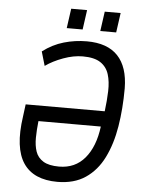

<svg xmlns="http://www.w3.org/2000/svg" viewBox="-59 -916 724 975"><g transform="rotate(5 303.0 -429.0)"><path d="M270 12Q210 12 166.5 -7Q123 -26 97 -64.5Q71 -103 63.5 -162.5Q56 -222 68 -304L76 -366H479Q486 -421 487.5 -469.5Q489 -518 477.5 -555Q466 -592 434.5 -613Q403 -634 344 -634Q297 -634 245 -615Q193 -596 155 -569L134 -641Q184 -679 241 -695.5Q298 -712 358 -712Q463 -712 516 -656Q569 -600 570 -491Q570 -387 555 -296Q540 -205 505.5 -135.5Q471 -66 413 -27Q355 12 270 12ZM272 -66Q354 -66 403.5 -125Q453 -184 466 -287H148Q143 -242 142.5 -202Q142 -162 152.5 -131.5Q163 -101 191.5 -83.5Q220 -66 272 -66ZM421 -770 435 -870H516L502 -770ZM250 -770 264 -870H345L331 -770Z"/></g></svg>

Font: Finlandica
Style: Italic
Weight: 400
Italic angle: -8°
Designer: Niklas Ekholm, Juho Hiilivirta, Jaakko Suomalainen
Foundry: Helsinki Type Studio
Version: Version 1.064